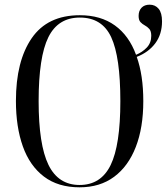

<svg xmlns="http://www.w3.org/2000/svg" viewBox="-20 -790 714 820"><path d="M320 10Q228 10 167.5 -36Q107 -82 77.5 -165Q48 -248 48 -359Q48 -529 115.5 -627Q183 -725 321 -725Q410 -725 470.5 -681.5Q531 -638 561 -556Q588 -567 607 -587Q626 -607 626 -637Q626 -657 617.5 -666.5Q609 -676 598.5 -681.5Q588 -687 580 -695.5Q572 -704 572 -722Q572 -744 584.5 -757Q597 -770 619 -770Q643 -770 657.5 -752.5Q672 -735 672 -699Q672 -644 643.5 -605.5Q615 -567 564 -547Q592 -469 592 -358Q592 -245 560 -162.5Q528 -80 467.5 -35Q407 10 320 10ZM320 0Q411 0 452.5 -85Q494 -170 494 -358Q494 -547 455 -631Q416 -715 321 -715Q228 -715 186.5 -631Q145 -547 145 -358Q145 -172 187 -86Q229 0 320 0Z"/></svg>

Font: Noto Serif Display Condensed
Style: Regular
Weight: 400
Width: 3
Designer: Monotype Design Team
Foundry: Monotype Imaging Inc.
Version: Version 2.009